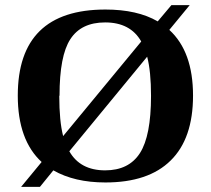

<svg xmlns="http://www.w3.org/2000/svg" viewBox="-20 -698 817 745"><path d="M142 -70V-69Q49 -154 49 -327Q49 -661 389 -661Q513 -661 592 -615L645 -678H716L637 -582Q729 -498 729 -327Q729 -160 642 -75Q556 10 389 10Q269 10 187 -37L135 27H62ZM211 -327 210 -326Q210 -228 225 -170L528 -537Q486 -611 388 -611Q295 -611 253 -546Q211 -482 211 -327ZM566 -326Q566 -421 551 -478L249 -111Q291 -37 388 -37Q480 -37 523 -104Q566 -171 566 -326Z"/></svg>

Font: Libra Serif Modern
Style: Bold
Weight: 700
Designer: Stefan Peev, Context Ltd
Foundry: Ascender Corporation
Version: Version 1.000